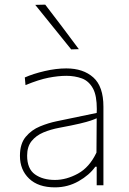

<svg xmlns="http://www.w3.org/2000/svg" viewBox="-20 -799 556 828"><path d="M217 9Q145 9 105.5 -28.8Q66 -66.5 66 -127Q66 -179 91 -209Q116 -239 152.8 -254Q189.5 -269 224 -276L397 -312Q397.5 -320.5 397.5 -328.5Q397.5 -385.5 382 -415.5Q364 -449.5 333.2 -460.8Q302.5 -472 266 -472Q231.5 -472 189.2 -463.8Q147 -455.5 90 -432L87 -465Q123 -481 172.5 -492.5Q222 -504 266 -504Q339 -504 382.5 -465Q426 -426 426 -339V0H397V-80H391Q365.5 -44 318.8 -17.5Q272 9 217 9ZM217 -23Q266 -23 316 -50.2Q366 -77.5 396 -141L397 -289Q387.5 -284.5 371.5 -279Q355.5 -273.5 324 -266Q292.5 -258.5 236 -248Q198.5 -241 167 -227.8Q135.5 -214.5 116.2 -190.5Q97 -166.5 97 -128Q97 -71 130.8 -47Q164.5 -23 217 -23ZM287 -586Q248 -634.5 209.5 -682Q171 -729.5 132 -778L175 -779Q211 -731.5 247.5 -684Q283.5 -636 320 -587Z"/></svg>

Font: Heraclito Thin
Style: Regular
Weight: 100
Designer: Kostas Bartsokas (font) & Cristiano Sobral (main changes)
Foundry: Kostas Bartsokas (font) & Cristiano Sobral (main changes)
Version: Version 1.00;July 8, 2020;FontCreator 13.0.0.2655 64-bit